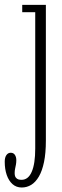

<svg xmlns="http://www.w3.org/2000/svg" viewBox="-68 -544 262 812"><path d="M24 249Q1 249 -15 234.8Q-31 220.5 -39.5 196Q-48 171.5 -48 140Q-48 122 -41 112Q-34 102 -22.5 102Q-11 102 -5 111Q1 120 1 133.5Q1 143 -0.5 151.5Q-2 160 -4 168.8Q-6 177.5 -6 188Q-6 200.5 -1.2 206.8Q3.5 213 10 214.8Q16.5 216.5 23 216.5Q51.5 216.5 66.2 182.5Q81 148.5 81 84.5V-492.5H26V-523.5H126V50.5Q126 103.5 118.2 141Q110.5 178.5 96.5 202.5Q82.5 226.5 64 237.8Q45.5 249 24 249Z"/></svg>

Font: Imbue Thin 10pt ExtraLight
Style: Regular
Weight: 250
Version: Version 1.102